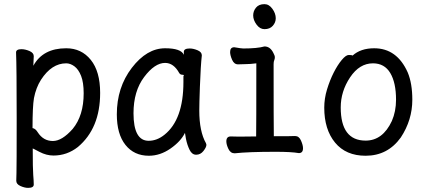

<svg xmlns="http://www.w3.org/2000/svg" viewBox="-20 -724 2040 922"><path d="M115.2 178.2Q98.1 178.2 78.1 169.2Q58.1 160.2 58.1 144Q58.1 131.8 59.1 106Q60.1 80.1 60.1 -157.2Q60.1 -402.8 57.1 -472.2Q57.1 -487.8 83 -487.8Q101.1 -487.8 121.6 -479Q142.1 -470.2 142.1 -454.1Q142.1 -448.2 141.1 -432.1Q140.1 -419.9 140.1 -408.2Q186 -492.2 297.9 -492.2Q371.1 -492.2 416 -436.5Q460.9 -380.9 460.9 -277.8Q460.9 -107.9 354 -18.1Q301.8 22.9 236.8 22.9Q203.1 22.9 169.7 5.4Q136.2 -12.2 137.2 -11.2Q137.2 86.9 139.6 116Q142.1 145 142.1 162.1Q142.1 178.2 115.2 178.2ZM233.9 -46.9Q277.8 -46.9 329.1 -105Q381.8 -168.9 381.8 -275.9Q381.8 -328.1 369.4 -359.6Q356.9 -391.1 337.4 -405.5Q317.9 -419.9 297.9 -419.9Q228 -419.9 176.8 -340.8Q152.8 -303.2 143.1 -252.9Q136.2 -212.9 136.2 -108.9Q149.9 -106.9 161.1 -88.9Q188 -46.9 233.9 -46.9Z M694.8 23.9Q624 23.9 582.5 -28.1Q541 -80.1 541 -174.8Q541 -304.2 613 -398.2Q685.1 -492.2 772.9 -492.2Q849.1 -492.2 862.8 -460.9V-475.1Q862.8 -491.2 891.1 -491.2Q908.2 -491.2 928.7 -482.7Q949.2 -474.1 949.2 -458Q943.8 -411.1 939.9 -306.2Q937 -225.1 937 -192.9Q937 -92.8 969.2 -36.1L971.2 -28.8Q971.2 -17.1 957 1Q942.9 19 921.9 19Q901.9 19 890.4 -4.4Q878.9 -27.8 873 -57.1L868.2 -85.9Q848.1 -44.9 798.6 -10.5Q749 23.9 694.8 23.9ZM693.8 -47.9Q733.9 -47.9 770 -77.1Q860.8 -149.9 860.8 -330.1V-357.9Q862.8 -359.9 862.8 -361.8Q862.8 -365.2 854.5 -365.2Q846.2 -365.2 840.8 -373Q814 -421.9 772.9 -421.9Q723.1 -421.9 672.1 -354Q621.1 -286.1 621.1 -180.2Q621.1 -47.9 693.8 -47.9Z M1106.9 12.2Q1086.9 12.2 1076.9 -8.8Q1066.9 -29.8 1066.9 -44.9Q1066.9 -68.8 1087.9 -68.8L1127.9 -67.9L1210 -68.8Q1210.9 -109.9 1210.9 -419.9Q1181.2 -416 1158 -416Q1134.8 -416 1123 -415Q1104 -415 1094.5 -437Q1085 -459 1085 -474.1Q1085 -497.1 1105 -497.1Q1139.2 -491.2 1147.9 -491.2Q1215.8 -491.2 1250 -501Q1277.8 -501 1293 -469.2Q1299.8 -457 1299.8 -449.2Q1299.8 -440.9 1296.9 -434.6Q1293.9 -428.2 1293.9 -416Q1293.9 -128.9 1294.9 -69.8Q1383.8 -69.8 1397 -70.8Q1416 -70.8 1425.5 -48.8Q1435.1 -26.9 1435.1 -12.2Q1435.1 11.2 1415 11.2Q1379.9 4.9 1304.2 4.9Q1171.9 4.9 1106.9 12.2ZM1250 -584Q1228 -584 1211.9 -606Q1195.8 -627.9 1195.8 -649.9Q1195.8 -670.9 1209.5 -687.5Q1223.1 -704.1 1250 -704.1Q1272 -704.1 1288.1 -681.6Q1304.2 -659.2 1304.2 -636.2Q1304.2 -616.2 1290 -600.1Q1275.9 -584 1250 -584Z M1735.8 23.9Q1641.1 23.9 1589.1 -39.1Q1537.1 -102.1 1537.1 -207Q1537.1 -251 1550.5 -294.9Q1564 -338.9 1582.5 -375.5Q1601.1 -412.1 1621.1 -436Q1641.1 -460 1654.8 -460Q1670.9 -460 1672.9 -457Q1711.9 -492.2 1776.9 -492.2Q1886.2 -492.2 1938 -376Q1960 -323.2 1960 -245.1Q1960 -147.9 1904.8 -64Q1841.8 23.9 1735.8 23.9ZM1735.8 -48.8Q1817.9 -48.8 1861.8 -143.1Q1881.8 -189 1881.8 -245.1Q1881.8 -327.1 1854 -373.5Q1826.2 -419.9 1771 -419.9Q1706.1 -419.9 1661.1 -352.5Q1616.2 -285.2 1616.2 -208Q1616.2 -48.8 1735.8 -48.8Z"/></svg>

Font: LXGW WenKai Mono GB Screen
Style: Regular
Weight: 400
Monospace: yes
Designer: LXGW / Fontworks Inc.
Foundry: LXGW / Fontworks Inc.
Version: Version 1.510;January 18,2025